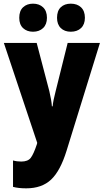

<svg xmlns="http://www.w3.org/2000/svg" viewBox="-20 -787 567 1047"><path d="M1 -553H180L249 -290Q254 -269 258 -246.5Q262 -224 263 -207H267Q270 -239 283 -288L349 -553H525L343 35Q309 145 258.5 192.5Q208 240 123 240Q102 240 84 238Q66 236 51 232V88Q72 94 96 94Q132 94 147.5 74Q163 54 181 0L183 -8ZM85 -690Q85 -728 106 -747.5Q127 -767 160 -767Q194 -767 215 -747Q236 -727 236 -690Q236 -654 215 -634Q194 -614 160 -614Q127 -614 106 -633.5Q85 -653 85 -690ZM291 -690Q291 -728 311.5 -747.5Q332 -767 366 -767Q401 -767 422 -747Q443 -727 443 -690Q443 -654 422 -634Q401 -614 366 -614Q332 -614 311.5 -634Q291 -654 291 -690Z"/></svg>

Font: Noto Sans Ethiopic Condensed Black
Style: Regular
Weight: 900
Width: 3
Designer: Monotype Design Team
Foundry: Monotype Imaging Inc.
Version: Version 2.102; ttfautohint (v1.8.4.7-5d5b)